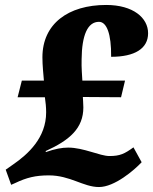

<svg xmlns="http://www.w3.org/2000/svg" viewBox="-20 -744 617 774"><path d="M379 10C442 10 521 -58 551 -90L518 -150C482 -124 464 -115 421 -115C383 -115 317 -149 255 -149C230 -149 202 -144 165 -131L164 -135C261 -179 316 -227 316 -311C316 -326 314 -349 314 -353L468 -352L484 -419H312C311 -440 308 -470 309 -505C310 -602 333 -656 379 -656C410 -656 429 -608 428 -515C523 -515 577 -548 577 -610C577 -672 517 -724 408 -724C255 -724 151 -648 151 -513C151 -480 155 -444 157 -419H68L51 -352H161C164 -332 166 -311 166 -291C166 -189 94 -123 33 -81L3 -60L25 1L41 -6C87 -28 123 -37 177 -37C263 -37 316 10 379 10Z"/></svg>

Font: Noto Serif SemiCondensed Black
Style: Italic
Weight: 900
Width: 4
Italic angle: -12°
Designer: Monotype Design Team
Foundry: Monotype Imaging Inc.
Version: Version 2.014